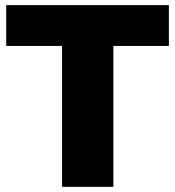

<svg xmlns="http://www.w3.org/2000/svg" viewBox="-20 -720 675 740"><path d="M219.2 0V-543H3.9V-700.2H630.9V-543H417V0Z"/></svg>

Font: Montserrat ExtraBold
Style: Regular
Weight: 800
Designer: Julieta Ulanovsky
Foundry: Julieta Ulanovsky
Version: Version 9.000